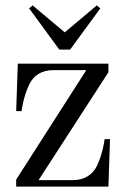

<svg xmlns="http://www.w3.org/2000/svg" viewBox="-20 -692 480 712"><path d="M88 -661 200 -508H240L352 -661L339 -672L220 -572L101 -672ZM40 0H382L388 -176H368C368 -176 362 -122 338 -74C323 -45 294 -24 250 -24H123L382 -424V-456H46L40 -280H60C60 -280 66 -334 90 -382C105 -411 133 -432 178 -432H300L40 -26Z"/></svg>

Font: Old Standard
Style: Regular
Weight: 400
Designer: Alexey Kryukov <alexios@thessalonica.org.ru>
Version: Version 2.0